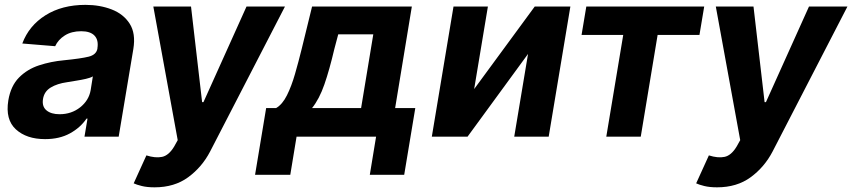

<svg xmlns="http://www.w3.org/2000/svg" viewBox="-20 -573 3573 805"><path d="M169 10.3Q91.3 10.3 46.5 -30.7Q1.8 -71.7 14.9 -152.3Q25.2 -213.1 59.7 -247.9Q94.1 -282.7 143.6 -299Q193.2 -315.3 247.9 -320.3Q319.6 -327.4 351.7 -335.4Q383.9 -343.4 388.5 -369.3V-371.4Q393.8 -405.2 376.2 -423.7Q358.7 -442.1 320.3 -442.1Q279.8 -442.1 251.8 -424.4Q223.7 -406.6 211.3 -379.3L73.5 -390.6Q101.2 -465.2 170.6 -508.9Q240.1 -552.6 338.4 -552.6Q398.8 -552.6 448.3 -533.4Q497.9 -514.2 523.8 -473.5Q549.7 -432.9 539.1 -367.9L477.6 0H334.2L346.9 -75.6H342.7Q316.8 -37.6 273.1 -13.7Q229.4 10.3 169 10.3ZM229.8 -94.1Q279.5 -94.1 316.1 -123Q352.6 -152 360.1 -195L369.3 -252.8Q359.7 -246.8 340.2 -242.4Q320.7 -237.9 299.2 -234.6Q277.7 -231.2 261 -228.3Q220.2 -222.7 192.6 -206Q165.1 -189.3 160.2 -157.3Q155.5 -126.4 174.9 -110.3Q194.2 -94.1 229.8 -94.1Z M628.2 212.4Q596.9 212.4 574.6 206.9Q552.2 201.3 540.5 195.7L593.8 78.5Q631.7 90.6 659.6 84.7Q687.5 78.8 709.9 41.9L725.1 14.6L622.9 -545.5H780.9L827.4 -144.9H833.1L1013.5 -545.5H1174.7L860.8 62.5Q826.7 127.8 769 170.1Q711.3 212.4 628.2 212.4Z M1049.4 159.8 1095.9 -120H1137.8Q1164.1 -135.3 1183.1 -173.5Q1202.1 -211.6 1216.8 -262.6Q1231.5 -313.6 1244.7 -367.2L1288.4 -545.5H1706.7L1636.7 -120H1721.2L1674.7 159.8H1530.5L1556.8 0H1223.4L1197.1 159.8ZM1288.4 -120H1494L1545.1 -429H1398.1L1381.7 -367.2Q1361.2 -279.8 1340 -218.9Q1318.9 -158 1288.4 -120Z M1968 -199.6 2221.9 -545.5H2371.4L2280.5 0H2136L2193.9 -346.9L1940.3 0H1790.5L1881.4 -545.5H2025.6Z M2418.3 -426.5 2438.2 -545.5H2932.5L2912.6 -426.5H2737.2L2666.5 0H2522L2593 -426.5Z M2986.5 212.4Q2955.3 212.4 2932.9 206.9Q2910.5 201.3 2898.8 195.7L2952.1 78.5Q2990.1 90.6 3017.9 84.7Q3045.8 78.8 3068.2 41.9L3083.5 14.6L2981.2 -545.5H3139.2L3185.7 -144.9H3191.4L3371.8 -545.5H3533L3219.1 62.5Q3185 127.8 3127.3 170.1Q3069.6 212.4 2986.5 212.4Z"/></svg>

Font: Inter UI
Style: Bold Italic
Weight: 700
Italic angle: 9.39999°
Designer: Rasmus Andersson
Foundry: rsms
Version: 3.2;8d6f07862